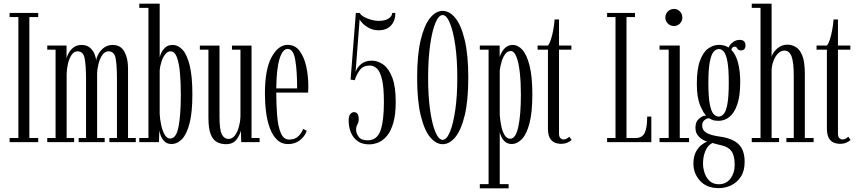

<svg xmlns="http://www.w3.org/2000/svg" viewBox="-20 -770 4645 1040"><path d="M32 0V-22.5H79.5V-677.5H32V-700H187V-677.5H139V-22.5H187V0Z M236 0V-22.5H281V-501H236V-523.5H340.5V-453.5Q342.5 -465 351.8 -482.2Q361 -499.5 378.2 -513Q395.5 -526.5 422.5 -526.5Q450 -526.5 467 -511.8Q484 -497 492 -477.2Q500 -457.5 500.5 -442.5Q503.5 -460.5 514.8 -480Q526 -499.5 545 -513Q564 -526.5 591 -526.5Q633.5 -526.5 653.5 -490.5Q673.5 -454.5 673.5 -401V-22.5H715.5V0H572.5V-22.5H613.5V-342Q613.5 -411.5 606.8 -451.8Q600 -492 568.5 -492Q548.5 -492 534.8 -472.8Q521 -453.5 513.8 -425.2Q506.5 -397 506 -370V-22.5H547V0H406V-22.5H446V-342Q446 -411.5 439 -451.8Q432 -492 400 -492Q380.5 -492 367.5 -472.2Q354.5 -452.5 348 -424Q341.5 -395.5 341 -369V-22.5H381.5V0Z M909 10Q886 10 872 -3.2Q858 -16.5 851.2 -34Q844.5 -51.5 843 -64L841 0H734.5V-22.5H784V-727.5H734.5V-750H845V-459.5Q847 -469.5 854.5 -485.5Q862 -501.5 876.8 -514Q891.5 -526.5 915 -526.5Q945 -526.5 969.2 -500Q993.5 -473.5 1007.8 -414.5Q1022 -355.5 1022 -259Q1022 -161 1006.8 -102Q991.5 -43 965.8 -16.5Q940 10 909 10ZM901.5 -19.5Q935 -19.5 947.2 -84.5Q959.5 -149.5 959.5 -257Q959.5 -318.5 955 -372.2Q950.5 -426 938.5 -459Q926.5 -492 904 -492Q887 -492 874.5 -475.5Q862 -459 854.5 -435.2Q847 -411.5 845 -390V-153.5Q846.5 -123.5 853.2 -92.5Q860 -61.5 872 -40.5Q884 -19.5 901.5 -19.5Z M1204 11Q1177.5 11 1155.8 -0.2Q1134 -11.5 1121.5 -42.2Q1109 -73 1109 -132V-501H1062.5V-523H1169V-136.5Q1169 -66.5 1181.8 -42Q1194.5 -17.5 1218 -17.5Q1239 -17.5 1253.2 -37.5Q1267.5 -57.5 1275 -87.2Q1282.5 -117 1282.5 -145.5V-501H1236.5V-523H1342.5V-22.5H1386V0H1286.5L1285 -63Q1279.5 -38.5 1260.8 -13.8Q1242 11 1204 11Z M1540 10.5Q1505 10.5 1481 -12.5Q1457 -35.5 1442.2 -74.8Q1427.5 -114 1421.2 -162.8Q1415 -211.5 1415 -263Q1415 -394.5 1451.2 -460.8Q1487.5 -527 1538.5 -527Q1578.5 -527 1603 -494Q1627.5 -461 1638.8 -410Q1650 -359 1650 -305.5Q1650 -296 1649.8 -286.8Q1649.5 -277.5 1649 -268.5H1476.5Q1476.5 -201.5 1481.2 -143.2Q1486 -85 1501 -49.5Q1516 -14 1546 -14Q1578.5 -14 1597 -33Q1615.5 -52 1622 -72L1641.5 -61.5Q1632 -32.5 1605.2 -11Q1578.5 10.5 1540 10.5ZM1538.5 -505Q1510.5 -505 1494 -450.8Q1477.5 -396.5 1476.5 -291H1589.5Q1589.5 -387 1579.2 -446Q1569 -505 1538.5 -505Z M1980 12Q1941 12 1916.5 -6Q1892 -24 1880.2 -53.5Q1868.5 -83 1868.5 -117Q1868.5 -141.5 1877.2 -152Q1886 -162.5 1897.5 -162.5Q1923 -162.5 1923 -124.5Q1923 -106.5 1916 -96Q1909 -85.5 1909 -66Q1909 -48 1922.8 -29Q1936.5 -10 1972 -10Q2022 -10 2040.8 -62.2Q2059.5 -114.5 2059.5 -216Q2059.5 -298 2049 -340.8Q2038.5 -383.5 2021.2 -399.2Q2004 -415 1983.5 -415Q1948.5 -415 1930.2 -392Q1912 -369 1901.5 -335.5L1879 -339L1907.5 -700H1929Q1932.5 -690 1949.2 -680Q1966 -670 1988.5 -663.5Q2011 -657 2032.5 -657Q2065 -657 2084.5 -669.5Q2104 -682 2104.5 -700H2121.5Q2121.5 -656.5 2097.2 -631.2Q2073 -606 2031.5 -606Q2002 -606 1979.5 -618Q1957 -630 1943.5 -644.2Q1930 -658.5 1928 -665L1906 -379.5Q1911.5 -401 1934 -421.2Q1956.5 -441.5 1994 -441.5Q2026.5 -441.5 2056.2 -420.2Q2086 -399 2104.8 -350Q2123.5 -301 2123.5 -217.5Q2123.5 -148.5 2110.2 -103.8Q2097 -59 2075.8 -33.8Q2054.5 -8.5 2029.2 1.8Q2004 12 1980 12Z M2378 11Q2341 11 2309.5 -27.2Q2278 -65.5 2258.8 -145.2Q2239.5 -225 2239.5 -349Q2239.5 -473.5 2258.8 -553.5Q2278 -633.5 2309.2 -672.2Q2340.5 -711 2378 -711Q2415 -711 2446.5 -672.2Q2478 -633.5 2497.2 -553.5Q2516.5 -473.5 2516.5 -349Q2516.5 -225 2497.2 -145.2Q2478 -65.5 2446.5 -27.2Q2415 11 2378 11ZM2378 -12.5Q2399 -12.5 2417 -55.2Q2435 -98 2446 -173.8Q2457 -249.5 2457 -349Q2457 -448.5 2446 -525Q2435 -601.5 2417 -645Q2399 -688.5 2378 -688.5Q2356 -688.5 2338.2 -645.2Q2320.5 -602 2309.8 -525.5Q2299 -449 2299 -349Q2299 -249 2309.8 -173.2Q2320.5 -97.5 2338.5 -55Q2356.5 -12.5 2378 -12.5Z M2579 250V227.5H2626.5V-501H2579V-523.5H2686.5V-461Q2689.5 -472 2698 -487.5Q2706.5 -503 2721.2 -514.8Q2736 -526.5 2758 -526.5Q2786 -526.5 2809.8 -500Q2833.5 -473.5 2848.5 -414.5Q2863.5 -355.5 2863.5 -259Q2863.5 -161 2848 -102Q2832.5 -43 2807 -16.5Q2781.5 10 2751.5 10Q2730.5 10 2716.8 -1.5Q2703 -13 2696 -28.5Q2689 -44 2687 -55V227.5H2735V250ZM2744 -18.5Q2773.5 -18.5 2787.5 -83.2Q2801.5 -148 2801.5 -257Q2801.5 -324.5 2795.5 -378Q2789.5 -431.5 2777.2 -462.5Q2765 -493.5 2746.5 -493.5Q2728 -493.5 2715.8 -476.2Q2703.5 -459 2696.5 -434.2Q2689.5 -409.5 2687 -388V-147.5Q2689 -118 2695 -88.2Q2701 -58.5 2713 -38.5Q2725 -18.5 2744 -18.5Z M3019.5 9Q3001.5 9 2985.2 2.5Q2969 -4 2958.5 -22Q2948 -40 2948 -75.5V-501H2892V-523.5H2948Q2956 -532 2963.5 -554.2Q2971 -576.5 2976.5 -605.8Q2982 -635 2984 -664.5H3008V-523.5H3075V-501H3008V-48Q3008 -28.5 3015.8 -21.5Q3023.5 -14.5 3032 -14.5Q3042.5 -14.5 3051 -19.8Q3059.5 -25 3063.5 -29.5L3076.5 -12Q3067.5 -3.5 3052.8 2.8Q3038 9 3019.5 9Z M3268.5 0V-22.5H3314V-677.5H3268.5V-700H3419.5V-677.5H3373.5V-22.5H3422.5Q3458.5 -22.5 3472 -50Q3485.5 -77.5 3485.5 -138.5H3508V0Z M3631 -629Q3611 -629 3597.5 -642.5Q3584 -656 3584 -675Q3584 -694.5 3597.5 -708Q3611 -721.5 3631 -721.5Q3649.5 -721.5 3662.8 -708Q3676 -694.5 3676 -675Q3676 -656 3662.8 -642.5Q3649.5 -629 3631 -629ZM3552.5 0V-22.5H3602V-501H3552.5V-523.5H3662V-22.5H3712.5V0Z M3873.5 249Q3808 249 3772 209.5Q3736 170 3736 116Q3736 79.5 3748.5 54.8Q3761 30 3778.5 16Q3796 2 3811 -3Q3804 -4 3788.8 -12Q3773.5 -20 3760.2 -36.2Q3747 -52.5 3747 -79Q3747 -110.5 3765.8 -126.5Q3784.5 -142.5 3798.5 -143.5Q3805 -144 3806 -143Q3791 -156 3772.8 -198.5Q3754.5 -241 3754.5 -316Q3754.5 -395.5 3771.8 -441.8Q3789 -488 3816.5 -507.5Q3844 -527 3875 -527Q3904 -527 3926.5 -512.5Q3934.5 -531 3951.2 -542.5Q3968 -554 3986 -554Q4018 -554 4018 -524Q4018 -497 3993 -497Q3978.5 -497 3974 -507Q3969.5 -517 3958.5 -517Q3945 -517 3941.5 -500Q3965.5 -475.5 3977.5 -430.8Q3989.5 -386 3989.5 -325.5Q3989.5 -249.5 3973.2 -203.2Q3957 -157 3930.5 -136.2Q3904 -115.5 3872.5 -115.5Q3849.5 -115.5 3837 -121.2Q3824.5 -127 3822.5 -128.5Q3821 -129.5 3818.5 -129.5Q3809 -129.5 3796.2 -119.5Q3783.5 -109.5 3783.5 -90Q3783.5 -65 3805.8 -51Q3828 -37 3883 -29.5Q3949 -20 3981.2 11.8Q4013.5 43.5 4013.5 106.5Q4013.5 155.5 3993 187Q3972.5 218.5 3940.5 233.8Q3908.5 249 3873.5 249ZM3872.5 -138.5Q3887.5 -138.5 3900 -152.5Q3912.5 -166.5 3920 -206.2Q3927.5 -246 3927.5 -323.5Q3927.5 -397.5 3920.2 -436.5Q3913 -475.5 3900.8 -490Q3888.5 -504.5 3874 -504.5Q3858.5 -504.5 3845.5 -489.8Q3832.5 -475 3824.8 -435.5Q3817 -396 3817 -320.5Q3817 -244.5 3824.8 -205.2Q3832.5 -166 3845.2 -152.2Q3858 -138.5 3872.5 -138.5ZM3873.5 228Q3913.5 228 3936.5 197.5Q3959.5 167 3959.5 124Q3959.5 73.5 3943 50Q3926.5 26.5 3892.5 18.5Q3873.5 14 3859.2 10Q3845 6 3838.5 4.5Q3812 18.5 3800 49.5Q3788 80.5 3788 114.5Q3788 141.5 3796.8 167.5Q3805.5 193.5 3824.5 210.8Q3843.5 228 3873.5 228Z M4052 0V-22.5H4099.5V-727.5H4052V-750H4159.5V-461Q4161 -472 4172 -487.8Q4183 -503.5 4201.8 -515.8Q4220.5 -528 4245.5 -528Q4269 -528 4290.5 -515.5Q4312 -503 4325.8 -469Q4339.5 -435 4339.5 -370V-22.5H4387V0H4239.5V-22.5H4279.5V-359Q4279.5 -432 4267.8 -464Q4256 -496 4228.5 -496Q4210 -496 4194.5 -480.5Q4179 -465 4169.8 -440.8Q4160.5 -416.5 4159.5 -390.5V-22.5H4200V0Z M4530.5 9Q4512.5 9 4496.2 2.5Q4480 -4 4469.5 -22Q4459 -40 4459 -75.5V-501H4403V-523.5H4459Q4467 -532 4474.5 -554.2Q4482 -576.5 4487.5 -605.8Q4493 -635 4495 -664.5H4519V-523.5H4586V-501H4519V-48Q4519 -28.5 4526.8 -21.5Q4534.5 -14.5 4543 -14.5Q4553.5 -14.5 4562 -19.8Q4570.5 -25 4574.5 -29.5L4587.5 -12Q4578.5 -3.5 4563.8 2.8Q4549 9 4530.5 9Z"/></svg>

Font: Imbue 50pt Light
Style: Regular
Weight: 300
Designer: Tyler Finck
Foundry: Etcetera Type Company
Version: Version 1.102; ttfautohint (v1.8.3)